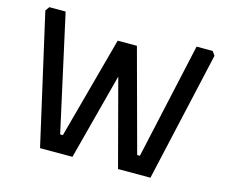

<svg xmlns="http://www.w3.org/2000/svg" viewBox="-98 -823 1127 956"><g transform="rotate(15 465.5 -345.0)"><path d="M29 -669 44 -690H128L260 -92H274L416 -617H515L657 -92H671L803 -690H886L901 -669L750 0H583L465 -445L348 0H181Z"/></g></svg>

Font: Oxanium Medium
Style: Regular
Weight: 500
Designer: Severin Meyer
Version: Version 1.001